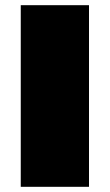

<svg xmlns="http://www.w3.org/2000/svg" viewBox="-20 -720 423 740"><path d="M60 -700H323V0H60Z"/></svg>

Font: Fivo Sans Modern ExtBlk
Style: Regular
Weight: 950
Designer: Alexander Slobzheninov
Foundry: Alexander Slobzheninov
Version: 1.0